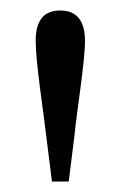

<svg xmlns="http://www.w3.org/2000/svg" viewBox="-20 -823 229 366"><path d="M95 -803C65 -803 48 -786 48 -745C48 -704 63 -609 68 -565L79 -477H111L122 -565C126 -609 142 -704 142 -745C142 -786 124 -803 95 -803Z"/></svg>

Font: Shippori Mincho
Style: Regular
Weight: 400
Designer: Bonji Tadano  Ryoko NISHIZUKA  (kana & ideographs); Frank Grießhammer (Latin, Greek & Cyrillic); Wenlong ZHANG  (bopomof
Foundry: Adobe Systems Incorporated
Version: Version 1.003;PS 1.001;hotconv 16.6.54;makeotf.lib2.5.65590